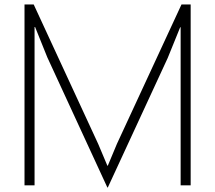

<svg xmlns="http://www.w3.org/2000/svg" viewBox="-20 -830 964 860"><path d="M834 -810.1V0H789.1V-708H787.1L731 -569.8L462.9 9.8H460.9L191.9 -573.2L137.2 -709H134.8V0H89.8V-810.1H130.9L419.9 -185.1L460.9 -87.9H462.9L503.9 -186L793 -810.1Z"/></svg>

Font: Sinkin Sans 200 X Light
Style: Regular
Weight: 200
Designer: Keith Bates
Foundry: K-Type
Version: Sinkin Sans (version 1.0)  by Keith Bates   •   © 2014   www